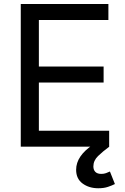

<svg xmlns="http://www.w3.org/2000/svg" viewBox="-20 -748 639 979"><path d="M85.9 0V-727.5H532.7V-646H178.2V-408.7H508.3V-327.1H178.2V-81.5H536.6V0ZM481 211.9Q434.1 211.9 401.1 187.7Q368.2 163.6 368.2 117.7Q368.2 82 390.1 49.8Q412.1 17.6 454.6 -10.3L537.1 0Q503.9 24.4 480 47.6Q456.1 70.8 456.1 100.6Q456.1 118.2 466.1 128.4Q476.1 138.7 496.6 138.7Q509.8 138.7 520.5 134.8Q531.2 130.9 540.5 126.5L565.9 190.4Q551.3 197.8 530.5 204.8Q509.8 211.9 481 211.9Z"/></svg>

Font: Inter 16pt
Style: Regular
Weight: 400
Version: Version 4.001;git-66647c0bb